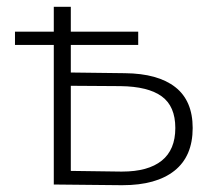

<svg xmlns="http://www.w3.org/2000/svg" viewBox="-20 -542 622 564"><path d="M138 0V-410H24V-449H138V-522H188V-449H386V-410H188V-329L347 -327Q444 -326 495 -286Q546 -246 546 -166Q546 -83 492.5 -40.5Q439 2 340 2Q337 2 335 2ZM334 -38Q336 -38 339 -38Q415 -38 455 -70Q495 -102 495 -166Q495 -230 455 -259Q415 -288 334 -289L188 -290V-40Z"/></svg>

Font: Montserrat Z Light
Style: Regular
Weight: 300
Designer: Julieta Ulanovsky
Foundry: Julieta Ulanovsky
Version: Version 8.000